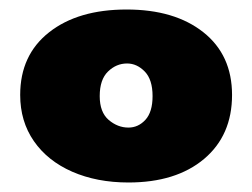

<svg xmlns="http://www.w3.org/2000/svg" viewBox="-20 -735 536 408"><path d="M22.9 -533.2Q22.9 -618.2 84.5 -666.5Q146 -714.8 249 -714.8Q351.1 -714.8 412.1 -666.5Q473.1 -618.2 473.1 -533.2Q473.1 -447.3 413.6 -397.2Q354 -347.2 252.9 -347.2Q186 -347.2 133.5 -370.1Q81.1 -393.1 52 -435.1Q22.9 -477.1 22.9 -533.2ZM191.9 -530.8Q191.9 -496.6 210.9 -480.2Q230 -463.9 252.9 -463.9Q273.9 -463.9 289.1 -480.5Q304.2 -497.1 304.2 -530.8Q304.2 -565.9 287.6 -583Q271 -600.1 250 -600.1Q227.1 -600.1 209.5 -583Q191.9 -565.9 191.9 -530.8Z"/></svg>

Font: Poppins Black
Style: Regular
Weight: 900
Designer: Ninad Kale (Devanagari), Jonny Pinhorn (Latin)
Foundry: Indian Type Foundry
Version: 4.004